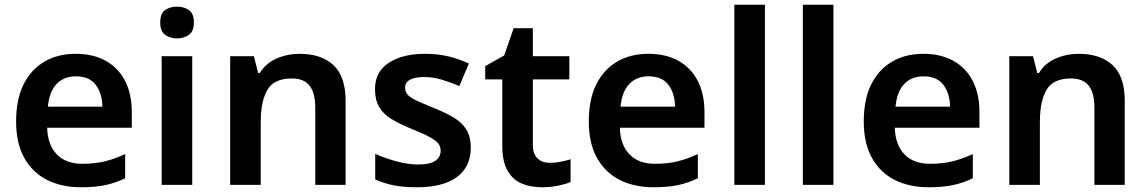

<svg xmlns="http://www.w3.org/2000/svg" viewBox="-20 -780 4842 810"><path d="M299 -553Q373 -553 426 -523.5Q479 -494 507.5 -439Q536 -384 536 -307V-241H179Q181 -169 219.5 -129Q258 -89 327 -89Q379 -89 421 -99Q463 -109 508 -130V-28Q467 -8 424 1Q381 10 321 10Q241 10 179.5 -20.5Q118 -51 83 -113Q48 -175 48 -267Q48 -361 79.5 -424Q111 -487 167.5 -520Q224 -553 299 -553ZM300 -458Q250 -458 219 -426Q188 -394 182 -330H412Q411 -386 384 -422Q357 -458 300 -458Z M791 -543V0H662V-543ZM727 -752Q756 -752 777 -737.5Q798 -723 798 -685Q798 -648 777 -633Q756 -618 727 -618Q697 -618 676.5 -633Q656 -648 656 -685Q656 -723 676.5 -737.5Q697 -752 727 -752Z M1244 -553Q1335 -553 1386.5 -505.5Q1438 -458 1438 -354V0H1310V-327Q1310 -388 1286 -418.5Q1262 -449 1211 -449Q1136 -449 1108 -401Q1080 -353 1080 -264V0H951V-543H1051L1069 -472H1076Q1102 -514 1147.5 -533.5Q1193 -553 1244 -553Z M1966 -157Q1966 -76 1907.5 -33Q1849 10 1739 10Q1682 10 1641.5 2Q1601 -6 1563 -23V-131Q1603 -113 1652 -99.5Q1701 -86 1743 -86Q1795 -86 1817 -102Q1839 -118 1839 -144Q1839 -160 1830.5 -172.5Q1822 -185 1796 -200Q1770 -215 1717 -236Q1665 -257 1631 -278Q1597 -299 1579.5 -329Q1562 -359 1562 -404Q1562 -477 1620 -515Q1678 -553 1773 -553Q1823 -553 1868 -543Q1913 -533 1958 -512L1918 -417Q1880 -433 1843.5 -444Q1807 -455 1770 -455Q1730 -455 1709.5 -443.5Q1689 -432 1689 -410Q1689 -394 1699 -381.5Q1709 -369 1735.5 -356.5Q1762 -344 1811 -324Q1859 -305 1893.5 -284.5Q1928 -264 1947 -234Q1966 -204 1966 -157Z M2299 -93Q2323 -93 2345 -97.5Q2367 -102 2387 -108V-12Q2366 -3 2334 3.5Q2302 10 2266 10Q2219 10 2181.5 -5.5Q2144 -21 2121.5 -59.5Q2099 -98 2099 -166V-445H2027V-501L2107 -546L2147 -661H2228V-543H2382V-445H2228V-167Q2228 -130 2248 -111.5Q2268 -93 2299 -93Z M2715 -553Q2789 -553 2842 -523.5Q2895 -494 2923.5 -439Q2952 -384 2952 -307V-241H2595Q2597 -169 2635.5 -129Q2674 -89 2743 -89Q2795 -89 2837 -99Q2879 -109 2924 -130V-28Q2883 -8 2840 1Q2797 10 2737 10Q2657 10 2595.5 -20.5Q2534 -51 2499 -113Q2464 -175 2464 -267Q2464 -361 2495.5 -424Q2527 -487 2583.5 -520Q2640 -553 2715 -553ZM2716 -458Q2666 -458 2635 -426Q2604 -394 2598 -330H2828Q2827 -386 2800 -422Q2773 -458 2716 -458Z M3207 0H3078V-760H3207Z M3496 0H3367V-760H3496Z M3875 -553Q3949 -553 4002 -523.5Q4055 -494 4083.5 -439Q4112 -384 4112 -307V-241H3755Q3757 -169 3795.5 -129Q3834 -89 3903 -89Q3955 -89 3997 -99Q4039 -109 4084 -130V-28Q4043 -8 4000 1Q3957 10 3897 10Q3817 10 3755.5 -20.5Q3694 -51 3659 -113Q3624 -175 3624 -267Q3624 -361 3655.5 -424Q3687 -487 3743.5 -520Q3800 -553 3875 -553ZM3876 -458Q3826 -458 3795 -426Q3764 -394 3758 -330H3988Q3987 -386 3960 -422Q3933 -458 3876 -458Z M4531 -553Q4622 -553 4673.5 -505.5Q4725 -458 4725 -354V0H4597V-327Q4597 -388 4573 -418.5Q4549 -449 4498 -449Q4423 -449 4395 -401Q4367 -353 4367 -264V0H4238V-543H4338L4356 -472H4363Q4389 -514 4434.5 -533.5Q4480 -553 4531 -553Z"/></svg>

Font: Noto Sans Adlam Unjoined SemiBold
Style: Regular
Weight: 600
Version: Version 3.001